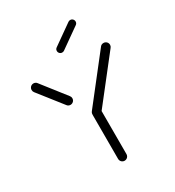

<svg xmlns="http://www.w3.org/2000/svg" viewBox="-168 -786 804 884"><g transform="rotate(-30 234.5 -343.5)"><path d="M234.4 -275.9Q240.4 -275.9 245.6 -273Q250.7 -270 253.7 -264.8Q256.7 -259.6 256.7 -253.7V-22.2Q256.7 -16.3 253.7 -11.1Q250.7 -5.9 245.6 -3Q240.4 0 234.4 0Q228.5 0 223.3 -3Q218.1 -5.9 215.2 -11.1Q212.2 -16.3 212.2 -22.2V-253.7Q212.2 -259.6 215.2 -264.8Q218.1 -270 223.3 -273Q228.5 -275.9 234.4 -275.9ZM169.6 -369.6Q169.6 -363.7 166.7 -358.5Q163.7 -353.3 158.5 -350.4Q153.3 -347.4 147.4 -347.4Q142.2 -347.4 137.6 -349.6Q133 -351.9 130 -355.9L30.7 -482.2Q25.9 -488.1 25.9 -496.3Q25.9 -502.2 28.9 -507.4Q31.9 -512.6 37 -515.6Q42.2 -518.5 48.1 -518.5Q53.3 -518.5 58 -516.3Q62.6 -514.1 65.6 -510L164.8 -383.3Q169.6 -377.4 169.6 -369.6ZM420.7 -518.5Q426.7 -518.5 431.9 -515.6Q437 -512.6 440 -507.6Q443 -502.6 443 -496.3Q443 -488.5 438.1 -482.6L251.9 -245.2Q248.9 -241.1 244.3 -238.9Q239.6 -236.7 234.4 -236.7Q228.5 -236.7 223.3 -239.6Q218.1 -242.6 215.2 -247.8Q212.2 -253 212.2 -258.9Q212.2 -266.7 217 -272.6L403.3 -510.4Q406.3 -514.4 410.9 -516.5Q415.6 -518.5 420.7 -518.5ZM234.8 -575.2Q227 -575.2 221.7 -580.6Q216.3 -585.9 216.3 -593.7Q216.3 -598.5 218.3 -602.2Q220.4 -605.9 224.1 -608.5L330 -683.3Q334.4 -686.7 340.7 -686.7Q348.5 -686.7 353.9 -681.3Q359.3 -675.9 359.3 -668.1Q359.3 -663.3 357.2 -659.6Q355.2 -655.9 351.5 -653.3L245.6 -578.5Q241.1 -575.2 234.8 -575.2Z"/></g></svg>

Font: 26F Galaxy Sans
Style: Regular
Weight: 400
Designer: C₂₉H₂₅N₃O₅
Version: Version 1.100;FEAKit 1.0